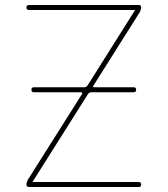

<svg xmlns="http://www.w3.org/2000/svg" viewBox="-20 -750 672 770"><path d="M91 -28 309 -373Q311 -375 309.5 -377.5Q308 -380 305 -380H116Q106 -380 106 -390Q106 -400 116 -400H318Q326 -400 331 -407L520 -707Q520 -708 520.5 -708Q521 -708 521 -709Q521 -710 520 -710H96Q86 -710 86 -720Q86 -730 96 -730H536Q546 -730 546 -720Q546 -712 541 -702L355 -407Q350 -400 358 -400H516Q526 -400 526 -390Q526 -380 516 -380H346Q338 -380 333 -373L112 -23Q112 -22 111.5 -22Q111 -22 111 -21Q111 -20 112 -20H536Q546 -20 546 -10Q546 0 536 0H96Q86 0 86 -10Q86 -18 91 -28Z"/></svg>

Font: Rounded Mplus 1c Thin
Style: Regular
Weight: 250
Version: Version 1.059.20150529